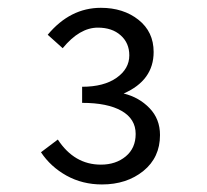

<svg xmlns="http://www.w3.org/2000/svg" viewBox="-20 -911 540 501"><path d="M246.1 -429.7Q195.3 -429.7 153.8 -452.6Q112.3 -475.6 86.9 -513.7L130.9 -546.9Q173.8 -481.4 243.2 -481.4Q282.2 -481.4 308.1 -502.9Q334 -524.4 334 -561.5Q334 -600.6 297.4 -621.6Q260.7 -642.6 194.3 -642.6V-684.6Q251 -684.6 284.2 -708Q317.4 -731.4 317.4 -766.6Q317.4 -798.8 294.9 -818.8Q272.5 -838.9 235.4 -838.9Q187.5 -838.9 143.6 -785.2L104.5 -820.3Q163.1 -890.6 243.2 -890.6Q301.8 -890.6 341.3 -859.4Q380.9 -828.1 380.9 -775.4Q380.9 -701.2 302.7 -667Q342.8 -657.2 370.1 -628.9Q397.5 -600.6 397.5 -558.6Q397.5 -500 354 -464.8Q310.5 -429.7 246.1 -429.7Z"/></svg>

Font: Gen Shin Gothic Monospace Normal
Style: Regular
Weight: 350
Designer: [Source Han Sans]
Ryoko NISHIZUKA  (kana & ideographs); Paul D. Hunt (Latin, Greek & Cyrillic); Wenlong ZHANG  (bopomofo
Version: Version 1.002.20150607